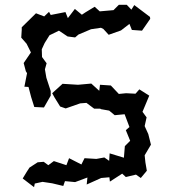

<svg xmlns="http://www.w3.org/2000/svg" viewBox="-20 -751 720 795"><path d="M162 -306 190 -355V-374L172 -429L166 -464L173 -489L154 -515L153 -547L165 -573L185 -605L224 -624L260 -600L291 -596L305 -608L357 -630L398 -636L408 -631L430 -607L481 -625L516 -652L526 -627L568 -624L602 -673L601 -681L536 -730L524 -711L505 -731H472L450 -709L393 -704L372 -723L334 -700L319 -690L290 -714L261 -676L251 -701L190 -689L183 -702L163 -683L129 -696L70 -638V-627L68 -595L90 -570L108 -534L78 -490L87 -456L92 -448L81 -392L98 -391L109 -349L122 -308ZM74 -12 121 24 124 9 156 2 196 8 242 19 249 -1 291 3 342 -16 339 13 399 -14 433 -17 435 1 486 -32 501 -18 543 -28 563 -14 588 -44 582 -79 579 -108 605 -152 594 -196 583 -220 579 -229 587 -265 570 -288 598 -355 557 -381 541 -363 502 -365 472 -362 439 -397 394 -400 391 -375 358 -405 303 -400 239 -404 196 -365 206 -347 229 -310 252 -302 312 -323 338 -325 370 -301H395L398 -299L432 -293L455 -274L496 -278L516 -225L501 -212L519 -168L497 -146L493 -98L434 -116L432 -85L412 -99L379 -93L330 -96L317 -70L266 -96L255 -67L203 -84L180 -67L161 -81L136 -79L102 -57L91 -40Z"/></svg>

Font: チョークS
Style: Regular
Weight: 400
Designer: [Stick] Fontworks Inc.
Foundry: [Stick] Fontworks Inc.
Version: Version 1.200;FEAKit 1.0